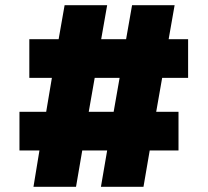

<svg xmlns="http://www.w3.org/2000/svg" viewBox="-20 -720 800 740"><path d="M109 0 132 -140H55V-289H158L180 -420H93V-569H206L229 -700H393L370 -569H466L489 -700H653L630 -569H705V-420H605L582 -289H668V-140H557L533 0H369L393 -140H297L273 0ZM322 -289H418L441 -420H345Z"/></svg>

Font: Lexend ExtraBold
Style: Regular
Weight: 800
Designer: Bonnie Shaver-Troup, Thomas Jockin
Foundry: Lexend
Version: Version 1.007; ttfautohint (v1.8.3)